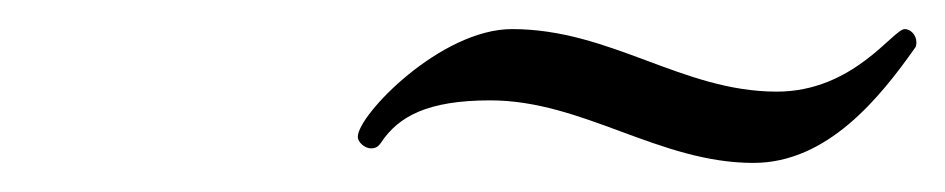

<svg xmlns="http://www.w3.org/2000/svg" viewBox="-20 -721 650 132"><path d="M609 -688C610 -689 610 -691 610 -692C610 -697 606 -701 602 -701C594 -701 567 -658 514 -658C449 -658 400 -701 332 -701C283 -701 226 -642 226 -627C226 -623 231 -619 235 -619C238 -619 240 -620 242 -623C254 -641 274 -652 317 -652C381 -652 433 -609 498 -609C549 -609 585 -654 609 -688Z"/></svg>

Font: Playball
Style: Regular
Weight: 400
Designer: Robert E. Leuschke
Foundry: Robert E. Leuschke
Version: Version 1.001